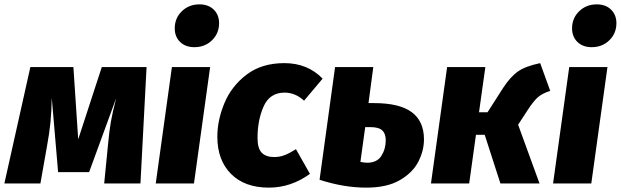

<svg xmlns="http://www.w3.org/2000/svg" viewBox="-38 -840 2842 879"><path d="M605 0H439L456 -173Q462 -239 469.5 -282Q477 -325 494 -391L370 -52H228L199 -392Q198 -330 193 -279.5Q188 -229 177 -170L147 0H-18L101 -533H298L320 -202L428 -533H633Z M850 0H675L749 -533H924ZM762 -710Q762 -757 794.5 -788.5Q827 -820 875 -820Q916 -820 940.5 -796Q965 -772 965 -734Q965 -687 932.5 -655.5Q900 -624 852 -624Q811 -624 786.5 -648Q762 -672 762 -710Z M1439 -480 1354 -379Q1314 -416 1265 -416Q1197 -416 1169 -353Q1141 -290 1141 -209Q1141 -160 1160.5 -140.5Q1180 -121 1217 -121Q1242 -121 1264.5 -129.5Q1287 -138 1317 -157L1381 -44Q1294 19 1193 19Q1082 19 1019.5 -44Q957 -107 957 -214Q957 -290 989.5 -368Q1022 -446 1091 -498.5Q1160 -551 1264 -551Q1370 -551 1439 -480Z M1903 -202Q1903 -150 1877 -99.5Q1851 -49 1792 -15Q1733 19 1639 19Q1536 19 1425 -17L1496 -533H1671L1649 -368H1674Q1791 -368 1847 -326.5Q1903 -285 1903 -202ZM1728 -198Q1728 -228 1712 -243Q1696 -258 1658 -258H1634L1612 -99Q1628 -95 1643 -95Q1688 -95 1708 -126.5Q1728 -158 1728 -198Z M2481 -424Q2443 -412 2422.5 -393Q2402 -374 2377 -335L2334 -269L2432 0H2253L2181 -223H2141L2110 0H1935L2009 -533H2184L2155 -326H2194L2265 -437Q2299 -489 2333.5 -513Q2368 -537 2435 -551Z M2669 0H2494L2568 -533H2743ZM2581 -710Q2581 -757 2613.5 -788.5Q2646 -820 2694 -820Q2735 -820 2759.5 -796Q2784 -772 2784 -734Q2784 -687 2751.5 -655.5Q2719 -624 2671 -624Q2630 -624 2605.5 -648Q2581 -672 2581 -710Z"/></svg>

Font: Trujillo ExtraBold
Style: Italic
Weight: 800
Italic angle: -8°
Designer: Fira Sans original fonts by bBox Type GmbH, Carrois Corporate GbR, & Edenspiekermann AG / Changes by Cristiano Sobral
Foundry: Fira Sans original fonts by bBox Type GmbH, Carrois Corporate GbR, & Edenspiekermann AG / Changes by Cristiano Sobral
Version: Version 4.301;July 28, 2020;FontCreator 13.0.0.2655 64-bit